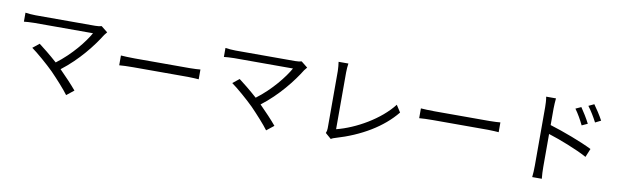

<svg xmlns="http://www.w3.org/2000/svg" viewBox="-48 -1308 6097 1891"><g transform="rotate(10 3000.0 -362.5)"><path d="M865 -685C851 -680 829 -677 801 -677H205C170 -677 131 -681 103 -685V-595C123 -597 166 -601 205 -601H793C743 -511 628 -364 481 -254C413 -315 331 -381 294 -408L229 -356C282 -319 398 -219 458 -159C521 -94 601 -6 638 45L711 -13C671 -62 600 -137 540 -197C705 -323 832 -486 904 -603C910 -612 919 -623 929 -634Z M1102 -335C1133 -338 1186 -340 1241 -340H1790C1835 -340 1877 -336 1897 -335V-433C1875 -431 1839 -428 1789 -428H1241C1185 -428 1132 -431 1102 -433Z M2865 -685C2851 -680 2829 -677 2801 -677H2205C2170 -677 2131 -681 2103 -685V-595C2123 -597 2166 -601 2205 -601H2793C2743 -511 2628 -364 2481 -254C2413 -315 2331 -381 2294 -408L2229 -356C2282 -319 2398 -219 2458 -159C2521 -94 2601 -6 2638 45L2711 -13C2671 -62 2600 -137 2540 -197C2705 -323 2832 -486 2904 -603C2910 -612 2919 -623 2929 -634Z M3280 18C3295 8 3311 3 3322 0C3571 -73 3777 -196 3907 -357L3862 -427C3738 -266 3506 -134 3315 -86V-653C3315 -682 3318 -719 3322 -744H3224C3227 -724 3232 -680 3232 -653V-81C3232 -61 3229 -48 3222 -32Z M4102 -335C4133 -338 4186 -340 4241 -340H4790C4835 -340 4877 -336 4897 -335V-433C4875 -431 4839 -428 4789 -428H4241C4185 -428 4132 -431 4102 -433Z M5871 -622C5847 -668 5803 -735 5777 -770L5722 -744C5756 -699 5788 -646 5815 -594ZM5747 -569C5724 -616 5682 -683 5656 -720L5601 -695C5634 -650 5665 -595 5690 -543ZM5389 -657C5389 -687 5392 -730 5395 -761H5297C5303 -730 5305 -685 5305 -657V-75C5305 -38 5303 11 5299 43H5395C5391 11 5389 -43 5389 -75V-404C5500 -369 5673 -303 5781 -244L5816 -329C5710 -382 5521 -453 5389 -493Z"/></g></svg>

Font: Noto Sans CJK TC Regular
Style: Regular
Weight: 400
Designer: Ryoko NISHIZUKA (kana & ideographs); Paul D. Hunt (Latin, Greek & Cyrillic); Wenlong ZHANG (bopomofo); Sandoll Communica
Foundry: Adobe Systems Incorporated
Version: Version 1.001;PS 1.001;hotconv 1.0.78;makeotf.lib2.5.61930